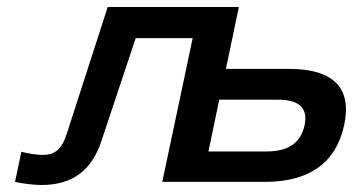

<svg xmlns="http://www.w3.org/2000/svg" viewBox="-20 -520 1009 549"><path d="M270 -117 368 -411H531L444 0H738C865 0 941 -55 964 -162C987 -268 934 -323 807 -323H626L663 -500H288L172 -141C157 -92 136 -77 102 -77C89 -77 64 -80 41 -86L23 0C44 5 77 9 98 9C190 9 243 -35 270 -117ZM576 -87 607 -235H774C836 -235 861 -211 851 -162C840 -112 805 -87 743 -87Z"/></svg>

Font: LT Wave Medium
Style: Italic
Weight: 500
Designer: Daniel Lyons
Version: Version 2.5 (Glyphs App)